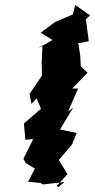

<svg xmlns="http://www.w3.org/2000/svg" viewBox="-20 -767 389 787"><path d="M219 0 212 -5 257 -53 221 -111 276 -176 294 -222 226 -236 280 -326 259 -310 300 -404H276L339 -469L311 -496L309 -538L301 -590L344 -598L332 -688L349 -704L288 -747L279 -708L206 -677L147 -633L195 -603L136 -569L154 -582L151 -512L152 -457L101 -382L109 -341L130 -364L148 -321L78 -261L84 -194L116 -197L76 -116L85 -99L123 -76L95 -22L146 -17L156 -11L244 -21Z"/></svg>

Font: Asimov Aggro
Style: It
Weight: 500
Designer: Google
Version: Version 2.000980; 2014